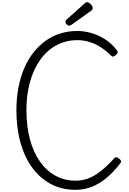

<svg xmlns="http://www.w3.org/2000/svg" viewBox="-20 -1740 1199 1779"><path d="M680 19Q555 19 454 -33.5Q353 -86 281 -183Q209 -280 170.5 -415.5Q132 -551 132 -718Q132 -829 150.5 -926.5Q169 -1024 203.5 -1105.5Q238 -1187 288 -1251Q338 -1315 400.5 -1360.5Q463 -1406 537.5 -1429.5Q612 -1453 696 -1453Q762 -1453 830 -1433Q898 -1413 959 -1372.5Q1020 -1332 1065 -1271Q1073 -1259 1069.5 -1250Q1066 -1241 1053 -1230Q1040 -1218 1029.5 -1216Q1019 -1214 1010 -1224Q964 -1270 913.5 -1302.5Q863 -1335 808.5 -1351.5Q754 -1368 696 -1368Q628 -1368 567 -1348Q506 -1328 453.5 -1289.5Q401 -1251 359 -1194.5Q317 -1138 287 -1065.5Q257 -993 241 -906Q225 -819 225 -718Q225 -567 258 -446.5Q291 -326 351.5 -241Q412 -156 495.5 -111Q579 -66 680 -66Q736 -66 785 -82.5Q834 -99 878 -128.5Q922 -158 962.5 -196Q1003 -234 1040 -275Q1048 -285 1059.5 -282.5Q1071 -280 1085 -269Q1098 -258 1101 -249Q1104 -240 1096 -229Q1034 -147 967 -91.5Q900 -36 828.5 -8.5Q757 19 680 19ZM624 -1502Q609 -1502 597.5 -1514Q586 -1526 586 -1537Q586 -1541 587.5 -1546Q589 -1551 595 -1557L765 -1709Q770 -1714 774.5 -1717Q779 -1720 788 -1720Q797 -1720 809.5 -1711Q822 -1702 830.5 -1689.5Q839 -1677 839 -1665Q839 -1658 836.5 -1653Q834 -1648 824 -1640L643 -1511Q637 -1507 632.5 -1504.5Q628 -1502 624 -1502Z"/></svg>

Font: Playwrite ID
Style: Regular
Weight: 400
Designer: Veronika Burian, José Scaglione
Foundry: TypeTogether
Version: Version 1.002